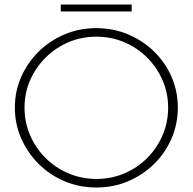

<svg xmlns="http://www.w3.org/2000/svg" viewBox="-20 -829 856 853"><path d="M408 -704Q483 -704 548.5 -676.5Q614 -649 664 -600.5Q714 -552 742 -488Q770 -424 770 -351Q770 -278 742 -213.5Q714 -149 664 -100Q614 -51 548.5 -23.5Q483 4 408 4Q333 4 267.5 -23.5Q202 -51 152.5 -100Q103 -149 74.5 -213.5Q46 -278 46 -351Q46 -424 74.5 -488Q103 -552 152.5 -600.5Q202 -649 267.5 -676.5Q333 -704 408 -704ZM408 -666Q342 -666 284.5 -641.5Q227 -617 183 -573.5Q139 -530 114 -473Q89 -416 89 -351Q89 -285 114 -227.5Q139 -170 183 -126.5Q227 -83 285 -58.5Q343 -34 408 -34Q474 -34 532 -58.5Q590 -83 633.5 -126.5Q677 -170 702 -227.5Q727 -285 727 -351Q727 -416 702 -473Q677 -530 633.5 -573.5Q590 -617 532 -641.5Q474 -666 408 -666ZM250 -809H565V-778H250Z"/></svg>

Font: Alexandria ExtraLight
Style: Regular
Weight: 250
Designer: Mohamed Gaber
Foundry: Kief Type Foundry
Version: Version 5.100